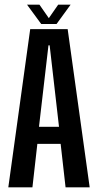

<svg xmlns="http://www.w3.org/2000/svg" viewBox="-20 -800 420 820"><path d="M15.5 0 109 -675.5H269L363 0H260L239 -185.5H139.5L118.5 0ZM146.5 -258.5H232L192 -606.5H187ZM156 -697.5 95.5 -780H148.5L188.5 -722.5L228.5 -780H281.5L221.5 -697.5Z"/></svg>

Font: Anybody Condensed Medium
Style: Regular
Weight: 500
Width: 3
Designer: Tyler Finck
Foundry: Etcetera Type Company
Version: Version 1.010; ttfautohint (v1.8.3) -l 8 -r 50 -G 200 -x 14 